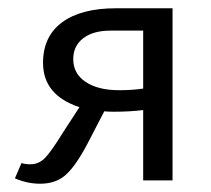

<svg xmlns="http://www.w3.org/2000/svg" viewBox="-20 -436 511 464"><path d="M260 -416H397V0H326V-170Q294 -166 255 -166Q240 -166 232 -167L191 -88Q163 -35 139 -13.5Q115 8 77 8Q46 8 16 -5L32 -42Q41 -39 53 -39Q74 -39 89 -54.5Q104 -70 133 -117L172 -177Q84 -206 84 -284Q84 -348 130 -382Q176 -416 260 -416ZM268 -218Q301 -218 326 -222V-362H247Q205 -362 181 -343.5Q157 -325 157 -293Q157 -258 187 -238Q217 -218 268 -218Z"/></svg>

Font: EauTestInfant Medium
Style: Italic
Weight: 500
Italic angle: -12°
Designer: Christian Thalmann (Catharsis Fonts)
Version: Version 0.001;PS 000.001;hotconv 1.0.88;makeotf.lib2.5.64775